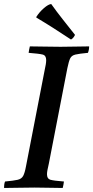

<svg xmlns="http://www.w3.org/2000/svg" viewBox="-32 -931 462 952"><path d="M-12 1Q-12 -6 -11 -15Q-10 -24 -7 -31Q36 -35 55.5 -39.5Q75 -44 83 -59Q91 -74 97 -107L189 -581Q193 -599 195 -611.5Q197 -624 197 -633Q197 -656 179.5 -660.5Q162 -665 110 -669Q112 -685 116 -701Q145 -701 188 -700Q231 -699 268 -699Q302 -699 342 -700Q382 -701 410 -701Q410 -684 404 -669Q361 -665 342 -660.5Q323 -656 316 -641.5Q309 -627 302 -593L210 -119Q206 -101 203.5 -89Q201 -77 201 -67Q201 -45 217 -40Q233 -35 285 -31Q284 -24 282.5 -15Q281 -6 279 1Q250 1 212 0Q174 -1 139 -1Q102 -1 59 0Q16 1 -12 1ZM148 -844V-847Q163 -871 185.5 -890.5Q208 -910 222 -911Q249 -873 279.5 -834.5Q310 -796 340 -758Q336 -750 331.5 -744.5Q327 -739 320 -735Q278 -763 234 -791Q190 -819 148 -844Z"/></svg>

Font: Tiro Telugu
Style: Italic
Weight: 400
Italic angle: -11°
Designer: Telugu: John Hudson & Fiona Ross, assisted by Kaja Sojewska. Latin: John Hudson with Paul Hanslow, assisted by Kaja Soje
Foundry: Tiro Typeworks Ltd.
Version: Version 1.52